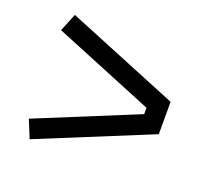

<svg xmlns="http://www.w3.org/2000/svg" viewBox="-95 -673 810 746"><g transform="rotate(20 310.0 -300.0)"><path d="M64.9 -483 480 -313.1V-286.9L64.9 -117L95.1 -43L560 -233.1V-366.9L95.1 -557Z"/></g></svg>

Font: KetosagCBd
Style: Regular
Weight: 500
Designer: gluk
Foundry: gluk
Version: Version 00.0024